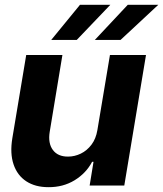

<svg xmlns="http://www.w3.org/2000/svg" viewBox="-20 -776 682 803"><path d="M387.3 -232 439.8 -545.9H590.6L499.8 0H354.9L371.1 -99.2H365.2Q340.1 -51.6 292 -22.1Q243.8 7.3 182.4 6.8Q127.6 6.8 90 -17.7Q52.4 -42.3 36.8 -88.3Q21.1 -134.4 31.6 -198L89.6 -545.9H241L187.9 -224.6Q180.2 -177 201.1 -148.8Q222.1 -120.6 265 -121.1Q292.2 -121.1 318 -133.6Q343.8 -146.1 362.5 -170.8Q381.3 -195.6 387.3 -232ZM376.6 -609 514.3 -755.9H642L484.2 -609ZM194.3 -609 314.5 -755.9H441.4L301 -609Z"/></svg>

Font: Inter Tight
Style: Italic
Weight: 400
Italic angle: -9.39999°
Designer: Rasmus Andersson
Foundry: rsms
Version: Version 3.002